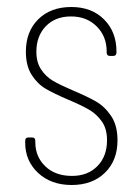

<svg xmlns="http://www.w3.org/2000/svg" viewBox="-20 -525 392 549"><path d="M52 -117V-122Q52 -132 62 -132H71Q81 -132 81 -122V-118Q81 -77 109.5 -49.5Q138 -22 186 -22Q231 -22 258.5 -50Q286 -78 286 -124Q286 -157 271 -178Q256 -199 234.5 -211.5Q213 -224 175 -240Q135 -257 111 -271Q87 -285 70.5 -311Q54 -337 54 -377Q54 -435 89.5 -470Q125 -505 184 -505Q242 -505 277.5 -469.5Q313 -434 313 -378V-375Q313 -365 303 -365H295Q285 -365 285 -375V-378Q285 -421 256.5 -449.5Q228 -478 183 -478Q138 -478 111 -450Q84 -422 84 -377Q84 -347 97.5 -326.5Q111 -306 131.5 -294Q152 -282 187 -267Q230 -249 255 -234.5Q280 -220 298 -193Q316 -166 316 -124Q316 -66 280 -31Q244 4 185 4Q126 4 89 -30.5Q52 -65 52 -117Z"/></svg>

Font: Barlow Condensed Thin
Style: Regular
Weight: 250
Width: 3
Designer: Jeremy Tribby
Foundry: Tribby Type
Version: Version 1.408